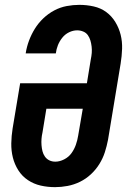

<svg xmlns="http://www.w3.org/2000/svg" viewBox="-20 -763 540 791"><path d="M207 8Q176 8 147.5 1.5Q119 -5 95 -21Q71 -37 55.5 -61.5Q40 -86 33 -114Q26 -142 26.5 -172.5Q27 -203 32 -234L63 -420H338L354 -518Q357 -532 358 -545Q359 -558 357.5 -571Q356 -584 352.5 -596Q349 -608 342 -618Q335 -628 323 -633Q311 -638 298 -638Q281 -638 264.5 -630Q248 -622 236.5 -607.5Q225 -593 218.5 -576.5Q212 -560 210 -543H86V-544Q90 -570 99.5 -595.5Q109 -621 123.5 -644.5Q138 -668 158.5 -687.5Q179 -707 203.5 -720Q228 -733 254.5 -738Q281 -743 307 -743Q337 -743 366 -736.5Q395 -730 417.5 -713.5Q440 -697 455 -672.5Q470 -648 477 -620Q484 -592 483 -562Q482 -532 477 -501L425 -187Q420 -161 412 -136Q404 -111 389.5 -87.5Q375 -64 354.5 -45Q334 -26 309.5 -14Q285 -2 258.5 3Q232 8 207 8ZM208 -97Q226 -97 244.5 -106.5Q263 -116 274.5 -132Q286 -148 292.5 -166.5Q299 -185 302 -204L321 -315H171L155 -217Q152 -204 151 -191Q150 -178 151 -165Q152 -152 155 -140Q158 -128 165 -118Q172 -108 183 -102.5Q194 -97 208 -97Z"/></svg>

Font: Iosevka Term Curly XBd Obl
Style: Regular
Weight: 800
Italic angle: -9°
Designer: Belleve Invis
Foundry: Belleve Invis
Version: Version 32.3.0